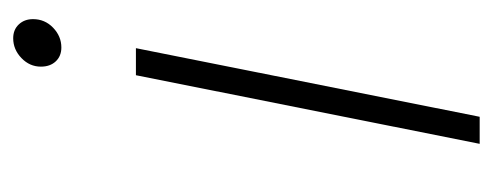

<svg xmlns="http://www.w3.org/2000/svg" viewBox="-248 -499 747 291"><g transform="rotate(-90 125.5 -353.5)"><path d="M198 -521 94 0H53L157 -521ZM242 -677Q242 -659 229 -646.5Q216 -634 199 -634Q186 -634 178 -642.5Q170 -651 170 -665Q170 -682 183 -694.5Q196 -707 213 -707Q226 -707 234 -698.5Q242 -690 242 -677Z"/></g></svg>

Font: Gontserrat ExtraLight
Style: Italic
Weight: 275
Italic angle: -11.3°
Designer: Julieta Ulanovsky
Foundry: Julieta Ulanovsky
Version: Version 6.001